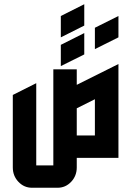

<svg xmlns="http://www.w3.org/2000/svg" viewBox="-20 -740 615 900"><path d="M265.1 -665 375 -720.2V-620.1L265.1 -564.9ZM265.1 -529.8 375 -585V-484.9L265.1 -430.2ZM424.8 -609.9 535.2 -665V-564.9L424.8 -509.8ZM129.9 140.1Q92.8 140.1 66.4 112.3Q40 84.5 40 44.9V-294.9L149.9 -350.1V35.2H230V-415H339.8V-342.3L535.2 -439.9V0H339.8V44.9Q339.8 84.5 313.5 112.3Q287.1 140.1 250 140.1ZM339.8 -232.4V-105H424.8V-274.9Z"/></svg>

Font: Horta
Style: Regular
Weight: 600
Width: 3
Version: Version 0.11